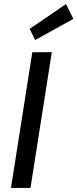

<svg xmlns="http://www.w3.org/2000/svg" viewBox="-20 -925 381 945"><path d="M235 -668 130 0H34L139 -668ZM341 -832 153 -728 126 -783 305 -905Z"/></svg>

Font: Rambla
Style: Italic
Weight: 400
Italic angle: -12°
Designer: Martin Sommaruga
Foundry: Martin Sommaruga
Version: Version 1.001